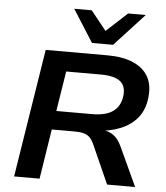

<svg xmlns="http://www.w3.org/2000/svg" viewBox="-61 -997 911 1051"><g transform="rotate(5 394.0 -471.5)"><path d="M56 0 168 -705H505Q592 -705 649.5 -680Q707 -655 733 -607.5Q759 -560 750 -490Q742 -425 707 -382Q672 -339 614 -315.5Q556 -292 481 -288L485 -297L513 -296Q551 -293 577.5 -273.5Q604 -254 622 -214L721 0H567L471 -215Q461 -237 448 -250Q435 -263 415 -268.5Q395 -274 363 -274H239L196 0ZM255 -377H451Q527 -377 566.5 -405.5Q606 -434 613 -490Q620 -545 587.5 -571Q555 -597 479 -597H290ZM417 -765 304 -943H400L485 -837L600 -943H697L533 -765Z"/></g></svg>

Font: Nunito Sans 10pt SemiExpanded
Style: Bold Italic
Weight: 700
Width: 6
Italic angle: -9°
Designer: Vernon Adams
Foundry: Vernon Adams
Version: Version 3.101;gftools[0.9.27]